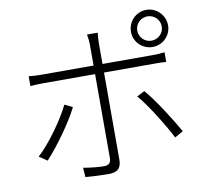

<svg xmlns="http://www.w3.org/2000/svg" viewBox="-91 -942 1183 1080"><g transform="rotate(-10 500.0 -402.5)"><path d="M742 -732C742 -771 773 -802 812 -802C850 -802 882 -771 882 -732C882 -694 850 -663 812 -663C773 -663 742 -694 742 -732ZM706 -732C706 -674 753 -627 812 -627C870 -627 918 -674 918 -732C918 -791 870 -839 812 -839C753 -839 706 -791 706 -732ZM311 -372 266 -394C228 -315 140 -191 73 -131L119 -100C177 -162 270 -288 311 -372ZM722 -391 678 -368C733 -304 810 -178 848 -104L896 -131C856 -203 777 -327 722 -391ZM96 -586V-530C121 -532 143 -533 174 -533H466V-522C466 -474 466 -118 466 -54C466 -27 454 -14 426 -14C399 -14 352 -18 308 -26L312 28C347 31 407 34 442 34C497 34 517 12 517 -37C517 -101 517 -440 517 -522V-533H801C823 -533 848 -533 872 -531V-586C848 -583 821 -582 800 -582H517V-698C517 -717 519 -746 521 -760H460C463 -747 466 -718 466 -698V-582H173C142 -582 122 -583 96 -586Z"/></g></svg>

Font: Noto Sans TC Light
Style: Regular
Weight: 300
Designer: Ryoko NISHIZUKA 西塚涼子 (kana, bopomofo & ideographs); Paul D. Hunt (Latin, Greek & Cyrillic); Sandoll Communications 산돌커뮤니
Foundry: Adobe
Version: Version 2.004;hotconv 1.0.118;makeotfexe 2.5.65603